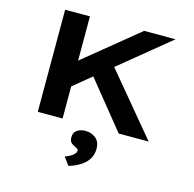

<svg xmlns="http://www.w3.org/2000/svg" viewBox="-136 -838 1282 1271"><g transform="rotate(15 505.0 -203.0)"><path d="M269.1 -174.5 229.6 -318.9 696.1 -700H911.3ZM154.7 0V-700H324.7V0ZM709.3 0 418.4 -359.5 521.8 -471.4 914.5 0ZM443.3 293.5 403.2 238.9Q417.2 234.7 433.8 226.2Q450.4 217.6 463 205.5Q475.6 193.4 475.6 181.2Q475.6 172 468.9 167.6Q462.3 163.3 451 158Q433.1 150.4 422.9 138.8Q412.8 127.2 412.8 104.9Q412.8 71.7 436.1 55.8Q459.4 39.8 493.3 39.8Q533.4 39.8 563.5 63.4Q593.7 87 593.7 136.9Q593.7 168.2 581.5 193.7Q569.4 219.2 548 238.5Q526.5 257.8 499.5 271.2Q472.5 284.7 443.3 293.5Z"/></g></svg>

Font: Lexend Tera
Style: Regular
Weight: 400
Designer: Bonnie Shaver-Troup, Thomas Jockin
Foundry: Lexend
Version: Version 1.007